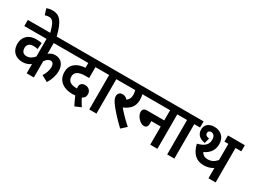

<svg xmlns="http://www.w3.org/2000/svg" viewBox="-44 -1691 3417 2550"><g transform="rotate(30 1664.0 -416.0)"><path d="M744 -528V-622H0V-528H341V-258C310 -222 274 -195 224 -195C184 -195 147 -217 147 -278C147 -330 181 -360 240 -360C262 -360 287 -357 305 -352L313 -447C293 -452 257 -456 225 -456C112 -456 37 -387 37 -278C37 -160 116 -101 214 -101C268 -101 306 -117 341 -142V0H451V-249C475 -283 504 -306 532 -306C565 -306 585 -283 585 -232C585 -180 563 -129 535 -85L631 -33C675 -103 695 -174 695 -238C695 -341 636 -400 552 -400C513 -400 481 -388 451 -362V-528Z M345 -615H444C390 -842 325 -896 225 -896C191 -896 162 -890 134 -879L164 -787C181 -794 201 -799 225 -799C284 -799 311 -750 345 -615Z M1109 64 1201 24C1174 -16 1152 -54 1136 -87C1164 -100 1185 -122 1185 -166C1185 -213 1152 -254 1092 -254C1054 -254 1018 -234 1018 -186C1018 -179 1019 -170 1021 -160C1015 -160 1010 -160 1006 -160C917 -160 876 -199 876 -261C876 -295 890 -319 914 -335C943 -353 979 -361 1048 -361H1091V-528H1239V-622H730V-528H981V-454C916 -451 862 -433 823 -400C788 -370 766 -328 766 -268C766 -120 885 -65 1001 -65C1017 -65 1033 -66 1047 -68C1062 -32 1085 19 1109 64Z M1411 -528H1500V-622H1226V-528H1301V0H1411Z M1860 -55C1791 -115 1721 -187 1673 -245C1764 -284 1821 -343 1821 -444C1821 -480 1817 -507 1810 -528H1891V-622H1486V-528H1701C1707 -509 1711 -485 1711 -460C1711 -416 1696 -383 1663 -359C1642 -384 1617 -397 1587 -397C1536 -397 1517 -363 1517 -331C1517 -307 1524 -282 1551 -242C1592 -181 1678 -84 1783 15Z M1877 -622V-528H2236V-372H1973C1921 -372 1907 -346 1907 -312C1907 -252 1979 -172 2035 -172C2072 -172 2092 -193 2092 -238V-278H2236V0H2346V-528H2434V-622Z M2606 -528H2695V-622H2421V-528H2496V0H2606Z M3239 -528H3328V-622H3069V-528H3129V-280C3092 -237 3050 -212 2992 -212C2946 -212 2916 -231 2895 -267C2987 -311 3027 -376 3027 -463C3027 -571 2954 -632 2857 -632C2780 -632 2720 -591 2720 -514C2720 -437 2771 -394 2851 -381L2872 -461C2826 -467 2810 -484 2810 -512C2810 -535 2826 -551 2853 -551C2895 -551 2917 -517 2917 -467C2917 -396 2875 -348 2766 -321C2796 -188 2869 -117 2984 -117C3041 -117 3090 -132 3129 -158V0H3239Z"/></g></svg>

Font: Noto Sans SemiCondensed SemiBold
Style: Italic
Weight: 600
Width: 4
Italic angle: -12°
Designer: Monotype Design Team
Foundry: Monotype Imaging Inc.
Version: Version 2.013